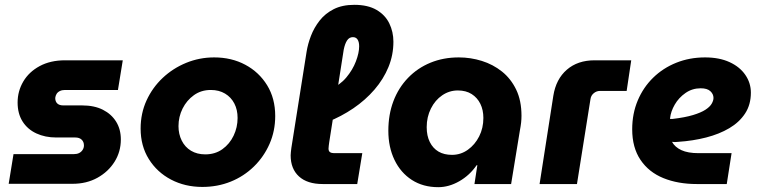

<svg xmlns="http://www.w3.org/2000/svg" viewBox="-20 -763 3146 796"><path d="M16 -1 36 -124H286Q299 -124 308 -128.5Q317 -133 322.5 -141.5Q328 -150 328 -160Q328 -175 318.5 -184Q309 -193 292 -193H213Q167 -193 130.5 -210Q94 -227 73.5 -259.5Q53 -292 53 -338Q53 -385 76.5 -425Q100 -465 144.5 -489Q189 -513 250 -513H489L469 -390H249Q237 -390 228 -385.5Q219 -381 214.5 -373.5Q210 -366 209 -357Q209 -342 217.5 -334Q226 -326 242 -326H320Q371 -326 406.5 -308Q442 -290 461.5 -258.5Q481 -227 481 -185Q481 -134 455 -92.5Q429 -51 384 -26Q339 -1 281 -1Z M819 12Q747 12 689 -18.5Q631 -49 597 -103.5Q563 -158 563 -230Q563 -293 587.5 -346.5Q612 -400 654.5 -440Q697 -480 752 -502.5Q807 -525 868 -525Q940 -525 997 -494.5Q1054 -464 1087.5 -409.5Q1121 -355 1121 -282Q1121 -220 1097.5 -166.5Q1074 -113 1032.5 -72.5Q991 -32 936.5 -10Q882 12 819 12ZM831 -123Q872 -123 902 -144.5Q932 -166 948.5 -200.5Q965 -235 965 -274Q965 -308 951.5 -334Q938 -360 913 -375Q888 -390 854 -390Q814 -390 784 -368.5Q754 -347 737 -313Q720 -279 720 -240Q720 -207 733.5 -180Q747 -153 772 -138Q797 -123 831 -123Z M1318 0Q1254 0 1219.5 -31.5Q1185 -63 1185 -119Q1185 -126 1186 -133.5Q1187 -141 1188 -150L1251 -548Q1256 -580 1269 -614Q1282 -648 1305 -677.5Q1328 -707 1363.5 -725Q1399 -743 1449 -743Q1505 -743 1541 -722Q1577 -701 1594 -666Q1611 -631 1611 -590Q1611 -535 1590.5 -485Q1570 -435 1532.5 -391.5Q1495 -348 1445 -314Q1395 -280 1337 -257L1349 -393Q1389 -410 1415.5 -441.5Q1442 -473 1455.5 -508.5Q1469 -544 1469 -571Q1469 -589 1462.5 -599Q1456 -609 1443 -609Q1428 -609 1419 -595.5Q1410 -582 1405 -557L1345 -174Q1344 -167 1343 -159Q1342 -151 1342 -147Q1342 -136 1348.5 -132Q1355 -128 1365 -128H1482L1461 0Z M1797 13Q1734 13 1687.5 -17Q1641 -47 1615.5 -100Q1590 -153 1590 -221Q1590 -288 1611 -343.5Q1632 -399 1671.5 -440Q1711 -481 1764.5 -503Q1818 -525 1882 -525Q1931 -525 1977.5 -510.5Q2024 -496 2061 -466.5Q2098 -437 2120 -391.5Q2142 -346 2142 -283Q2142 -269 2140.5 -255Q2139 -241 2135 -220L2099 0H1947L1959 -78H1956Q1927 -36 1884 -11.5Q1841 13 1797 13ZM1854 -121Q1890 -121 1919.5 -142Q1949 -163 1966.5 -197.5Q1984 -232 1984 -274Q1984 -307 1971.5 -332.5Q1959 -358 1935.5 -373Q1912 -388 1878 -388Q1843 -388 1813.5 -368Q1784 -348 1766.5 -313Q1749 -278 1749 -236Q1749 -200 1762 -174Q1775 -148 1798 -134.5Q1821 -121 1854 -121Z M2217 0 2274 -366Q2285 -435 2330 -474Q2375 -513 2445 -513H2597L2578 -386H2467Q2453 -386 2441.5 -376.5Q2430 -367 2428 -352L2372 0Z M2869 0Q2791 0 2730.5 -24.5Q2670 -49 2635.5 -100Q2601 -151 2601 -227Q2601 -292 2624 -346.5Q2647 -401 2688 -441Q2729 -481 2784 -503Q2839 -525 2903 -525Q2962 -525 3004.5 -505.5Q3047 -486 3070 -452.5Q3093 -419 3093 -379Q3093 -329 3069 -292.5Q3045 -256 3003.5 -231.5Q2962 -207 2907.5 -193Q2853 -179 2792 -175Q2784 -174 2778 -174Q2772 -174 2766 -175Q2778 -153 2805 -140.5Q2832 -128 2876 -128H3013L2993 0ZM2758 -270Q2760 -270 2762.5 -270Q2765 -270 2769 -270Q2820 -276 2853 -286Q2886 -296 2904.5 -308Q2923 -320 2930.5 -333Q2938 -346 2938 -357Q2938 -373 2925 -385Q2912 -397 2885 -397Q2850 -397 2822 -377.5Q2794 -358 2777.5 -329.5Q2761 -301 2758 -273Q2758 -272 2758 -271.5Q2758 -271 2758 -270Z"/></svg>

Font: MuseoModerno
Style: Bold Italic
Weight: 700
Italic angle: -9°
Designer: Pablo Cosgaya, Héctor Gatti, Marcela Romero, and the Authors of The MuseoModerno Project.
Foundry: Omnibus-Type Team
Version: Version 1.003